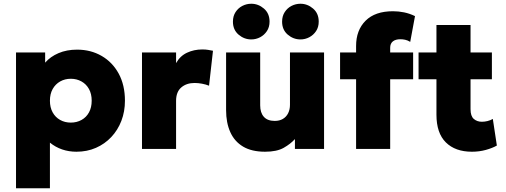

<svg xmlns="http://www.w3.org/2000/svg" viewBox="-20 -795 2700 1025"><path d="M65.5 210V-515H221V-460.5Q248.5 -492.5 292.2 -511.2Q336 -530 391.5 -530Q464.5 -530 522.5 -496.5Q580.5 -463 613.8 -401.8Q647 -340.5 647 -257.5Q647 -199.5 628 -150Q609 -100.5 574.2 -63.5Q539.5 -26.5 492.2 -5.8Q445 15 388 15Q347.5 15 311.8 2.8Q276 -9.5 246.5 -33.5V210ZM358 -140.5Q390 -140.5 415.5 -154.8Q441 -169 455.2 -195.2Q469.5 -221.5 469.5 -257.5Q469.5 -293.5 455 -319.8Q440.5 -346 415 -360.2Q389.5 -374.5 358 -374.5Q326.5 -374.5 301.2 -360.2Q276 -346 261.2 -319.8Q246.5 -293.5 246.5 -257.5Q246.5 -221.5 261 -195.2Q275.5 -169 300.8 -154.8Q326 -140.5 358 -140.5Z M738 0V-515H920V-458Q941 -496 978.2 -513.5Q1015.5 -531 1060 -531Q1077.5 -531 1090.8 -528.8Q1104 -526.5 1117 -524L1096 -337.5Q1078.5 -344.5 1058.2 -348.2Q1038 -352 1018.5 -352Q975.5 -352 947.8 -328.2Q920 -304.5 920 -256.5V0Z M1395 15Q1324 15 1278 -12.2Q1232 -39.5 1209.5 -89.5Q1187 -139.5 1187 -207V-515H1369V-232.5Q1369 -193.5 1388.5 -171.5Q1408 -149.5 1447 -149.5Q1472 -149.5 1490.2 -160.2Q1508.5 -171 1518.2 -190.5Q1528 -210 1528 -235.5V-515H1710V0H1554.5V-52.5Q1531.5 -27 1494.8 -6Q1458 15 1395 15ZM1321.5 -584.5Q1283.5 -584.5 1253.5 -610.2Q1223.5 -636 1223.5 -679.5Q1223.5 -709 1237.5 -730.5Q1251.5 -752 1273.8 -763.5Q1296 -775 1321.5 -775Q1359 -775 1389 -749.2Q1419 -723.5 1419 -679.5Q1419 -650.5 1405 -629.2Q1391 -608 1368.8 -596.2Q1346.5 -584.5 1321.5 -584.5ZM1584 -584.5Q1546 -584.5 1516 -610.2Q1486 -636 1486 -679.5Q1486 -709 1500 -730.5Q1514 -752 1536.2 -763.5Q1558.5 -775 1584 -775Q1621.5 -775 1651.5 -749.2Q1681.5 -723.5 1681.5 -679.5Q1681.5 -650.5 1667.5 -629.2Q1653.5 -608 1631.2 -596.2Q1609 -584.5 1584 -584.5Z M1881 0V-549.5Q1881 -634 1931.8 -684.5Q1982.5 -735 2078 -735Q2108 -735 2137.2 -729Q2166.5 -723 2195.5 -709L2170 -571.5Q2156 -580 2142.8 -582.8Q2129.5 -585.5 2117.5 -585.5Q2091.5 -585.5 2077.2 -574Q2063 -562.5 2063 -540V-515H2185.5V-372H2063V0ZM1795.5 -372V-515H1896.5V-372Z M2499.5 15Q2410.5 15 2360.2 -34.8Q2310 -84.5 2310 -182.5V-661.5H2492V-515H2606V-372H2492V-212Q2492 -175 2509.5 -160Q2527 -145 2552.5 -145Q2567.5 -145 2582.8 -148.8Q2598 -152.5 2611 -160L2632.5 -18Q2609 -4.5 2574 5.2Q2539 15 2499.5 15ZM2214.5 -372V-515H2325.5V-372Z"/></svg>

Font: Geologica Cursive ExtraBold
Style: Regular
Weight: 800
Designer: Sindre Bremnes, Frode Helland
Foundry: Monokrom Skriftforlag AS
Version: Version 1.010;gftools[0.9.28]